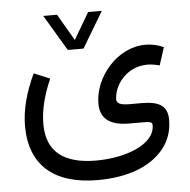

<svg xmlns="http://www.w3.org/2000/svg" viewBox="-52 -555 833 843"><g transform="rotate(-5 364.0 -133.5)"><path d="M333 -345.2 427.7 -503.4H367.2L298.3 -386.2L230 -503.4H169.4L263.7 -345.2ZM105.5 -255.9C66.9 -173.8 47.4 -98.1 47.4 -28.8C47.4 145.5 154.3 235.4 345.7 235.4C408.7 235.4 464.8 226.6 515.1 209C564.9 190.9 605 164.1 635.3 127.9C665 91.8 680.2 48.8 680.2 -0.5C680.2 -59.6 647.9 -84.5 566.4 -84.5H510.3C474.6 -84.5 456.5 -92.8 456.5 -109.4C456.5 -171.4 513.2 -250.5 605.5 -250.5C623 -250.5 641.1 -247.6 659.7 -242.2L685.1 -320.8C659.2 -332.5 632.3 -338.4 605.5 -338.4C479 -338.4 377 -213.9 377 -98.6C377 -33.2 418.5 -0.5 502 0H556.2C596.7 0 606 1.5 606 16.6C606 101.6 474.6 149.4 346.2 149.4C201.2 149.4 128.4 89.8 128.4 -29.8C128.4 -88.9 144 -154.8 175.8 -226.6Z"/></g></svg>

Font: Samim
Style: Regular
Weight: 400
Foundry: DejaVu fonts team - Redesigned by Saber Rastikerdar
Version: Version 4.0.5